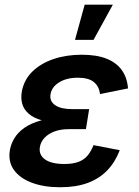

<svg xmlns="http://www.w3.org/2000/svg" viewBox="-20 -785 590 815"><path d="M235.4 9.8Q166.5 9.8 115.5 -9.3Q64.5 -28.3 39.1 -63.7Q13.7 -99.1 22 -147.9Q26.4 -174.3 41.5 -199Q56.6 -223.6 84.2 -242.9Q111.8 -262.2 154.1 -273.7Q196.3 -285.2 255.4 -285.2H352.5L344.7 -236.8H272.5Q236.8 -236.8 210.7 -226.8Q184.6 -216.8 168.7 -199.7Q152.8 -182.6 149.4 -161.1Q143.6 -128.4 170.7 -108.6Q197.8 -88.9 253.4 -88.9Q289.6 -88.9 313.2 -97.9Q336.9 -106.9 351.8 -124.8Q366.7 -142.6 377 -168.9L488.3 -147.5Q469.2 -97.2 435.5 -62Q401.9 -26.9 352.3 -8.5Q302.7 9.8 235.4 9.8ZM252 -263.7Q196.8 -263.7 159.9 -273.7Q123 -283.7 102.1 -302Q81.1 -320.3 74.5 -344Q67.9 -367.7 72.3 -394.5Q81.1 -445.3 116.7 -480.5Q152.3 -515.6 206.8 -534.2Q261.2 -552.7 327.1 -552.7Q390.1 -552.7 432.4 -535.9Q474.6 -519 497.3 -487.1Q520 -455.1 523.4 -409.7L404.3 -385.7Q400.9 -418.5 378.4 -436.8Q356 -455.1 310.5 -455.1Q262.2 -455.1 230.5 -435.1Q198.7 -415 194.3 -383.8Q189.9 -355.5 214.1 -338.6Q238.3 -321.8 286.1 -321.8H358.4L349.1 -263.7ZM298.3 -615.7 339.4 -765.1H459L377 -615.7Z"/></svg>

Font: Inter SemiBold
Style: Italic
Weight: 600
Italic angle: -9.3988°
Designer: Rasmus Andersson
Foundry: rsms
Version: Version 4.001;git-66647c0bb